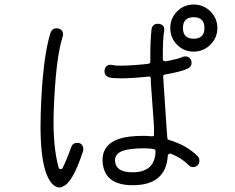

<svg xmlns="http://www.w3.org/2000/svg" viewBox="-20 -823 1040 848"><path d="M909 -625.5Q878 -595 835 -595Q792 -595 762 -625.5Q732 -656 732 -699Q732 -742 762 -772.5Q792 -803 835.5 -803Q879 -803 909.5 -772.5Q940 -742 940 -699Q940 -656 909 -625.5ZM883 -699.5Q883 -747 835.5 -747Q788 -747 788 -699.5Q788 -652 835.5 -652Q883 -652 883 -699.5ZM244 5Q233 5 221 -2Q151 -53 160 -326Q168 -567 203 -678Q210 -698 230 -698Q236 -698 239 -697Q250 -694 255.5 -684Q261 -674 257 -662Q225 -563 217 -324Q213 -175 239 -83Q241 -76 247.5 -76Q254 -76 257 -82Q277 -123 294 -172Q301 -192 321 -192Q327 -192 330 -191Q341 -188 345.5 -177Q350 -166 347 -156Q300 -12 256 1Q250 5 244 5ZM566 -5Q439 -5 433 -110Q429 -205 555 -220Q585 -223 613 -223Q627 -223 652 -221Q657 -221 660 -224Q661 -266 659 -281Q648 -426 647 -447Q646 -457 646 -476Q646 -480 644 -482.5Q642 -485 637 -485Q565 -477 514 -477Q478 -477 463 -481Q450 -485 445 -494Q440 -503 442 -515Q447 -537 469 -537Q473 -537 475 -536Q487 -533 512 -533Q560 -533 635 -541Q644 -543 644 -551Q643 -634 649 -692Q653 -718 677 -718H681Q709 -714 705 -686Q699 -656 699 -562Q699 -557 703 -554L711 -552Q769 -563 785 -571Q791 -574 798 -574Q814 -574 823 -560Q828 -549 825 -538Q822 -527 811 -521Q781 -506 709 -494Q699 -492 701 -484Q701 -473 703 -448Q708 -368 714 -283V-281Q719 -222 719 -214.5Q719 -207 726 -205Q805 -182 854 -132Q861 -124 860.5 -111.5Q860 -99 852 -92Q844 -85 832 -85Q820 -85 812 -95Q782 -125 735 -144L731 -145L726 -143Q722 -141 721 -135Q713 -5 566 -5ZM561 -165Q486 -157 488 -114Q490 -62 565 -62Q665 -62 667 -155Q667 -163 658 -165Q638 -168 613 -168Q588 -168 561 -165Z"/></svg>

Font: Shin Retro Maru Gothic Regular
Style: Regular
Weight: 400
Designer: Iose
Foundry: Typographish
Version: Version 1.002